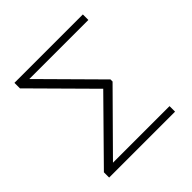

<svg xmlns="http://www.w3.org/2000/svg" viewBox="-186 -876 1032 1032"><g transform="rotate(-45 330.0 -360.0)"><path d="M70 0V-40L385 -360L70 -678V-720H590V-678H141L448 -368V-352L141 -42H571V0Z"/></g></svg>

Font: Manrope ExtraLight
Style: Regular
Weight: 200
Designer: Mikhail Sharanda
Foundry: Mikhail Sharanda
Version: Version 4.505